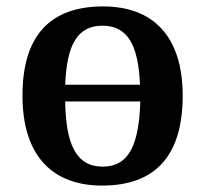

<svg xmlns="http://www.w3.org/2000/svg" viewBox="-20 -568 639 598"><path d="M298 10C463 10 549 -82 549 -270C549 -457 455 -548 301 -548C136 -548 50 -457 50 -270C50 -82 144 10 298 10ZM183 -304C188 -427 220 -488 299 -488C378 -488 411 -427 416 -304ZM300 -49C217 -49 185 -119 183 -252H417C413 -118 382 -49 300 -49Z"/></svg>

Font: Noto Serif Semi
Style: Regular
Weight: 600
Designer: Monotype Design Team
Foundry: Monotype Imaging Inc.
Version: Version 1.002